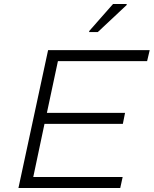

<svg xmlns="http://www.w3.org/2000/svg" viewBox="-20 -938 767 958"><path d="M72 0 220 -688H727L714 -633H269L214 -375H604L593 -320H202L146 -55H592L580 0ZM425 -778V-783L544 -918H612V-913L468 -778Z"/></svg>

Font: Saira Expanded Light
Style: Italic
Weight: 300
Width: 7
Italic angle: -12°
Designer: Hector Gatti with collaboration of the Omnibus-Type team
Foundry: Omnibus-Type
Version: Version 1.101